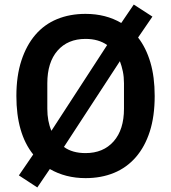

<svg xmlns="http://www.w3.org/2000/svg" viewBox="-20 -771 752 844"><path d="M356 12Q268 12 199 -28L144 53L63 0L126 -92Q52 -184 52 -349Q52 -437 74 -504.5Q96 -572 135.5 -618Q175 -664 231 -687Q287 -710 356 -710Q445 -710 513 -670L568 -751L650 -698L587 -606Q622 -561 641 -497Q660 -433 660 -349Q660 -260 638.5 -193Q617 -126 577 -80Q537 -34 481 -11Q425 12 356 12ZM188 -293Q188 -238 206 -196L451 -573Q413 -600 356 -600Q278 -600 233 -548.5Q188 -497 188 -405ZM525 -405Q525 -433 520 -457Q515 -481 507 -502L261 -125Q298 -98 356 -98Q434 -98 479.5 -149.5Q525 -201 525 -293Z"/></svg>

Font: IBM Plex Sans Arabic SmBld
Style: Regular
Weight: 600
Designer: Mike Abbink, Paul van der Laan, Pieter van Rosmalen, Wael Morcos, Khajak Apelian
Foundry: Bold Monday
Version: Version 1.005